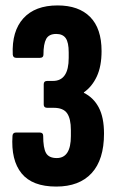

<svg xmlns="http://www.w3.org/2000/svg" viewBox="-20 -681 429 707"><path d="M187 6Q99 6 59.5 -42.5Q20 -91 26 -181Q27 -193 39 -193H126Q139 -193 139 -181Q139 -136 149.5 -117.5Q160 -99 189 -99Q241 -99 241 -180V-202Q241 -244 227 -264Q213 -284 178 -284H154Q141 -284 141 -296V-371Q141 -383 154 -383H175Q233 -383 233 -468V-488Q233 -525 222 -540.5Q211 -556 187 -556Q160 -556 150 -537.5Q140 -519 140 -480Q140 -468 127 -468H40Q28 -468 27 -480Q23 -566 66 -613.5Q109 -661 192 -661Q270 -661 312 -618.5Q354 -576 354 -493Q354 -437 336.5 -399.5Q319 -362 289 -341V-339Q324 -322 343.5 -285.5Q363 -249 363 -189Q363 -93 317.5 -43.5Q272 6 187 6Z"/></svg>

Font: Sofia Sans Extra Condensed ExtraBold
Style: Regular
Weight: 800
Designer: Botio Nikoltchev, Ani Petrova
Foundry: lettersoup
Version: Version 4.101; ttfautohint (v1.8.4.7-5d5b)